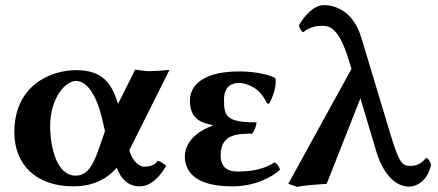

<svg xmlns="http://www.w3.org/2000/svg" viewBox="-20 -718 1711 750"><path d="M277 -444C183 -444 36 -388 36 -202C36 -78 117 10 268 10C333 10 394 -13 436 -63C453 -16 484 10 525 10C571 10 605 -29 629 -70C620 -78 607 -88 597 -90C580 -68 557 -67 540 -67C529 -67 498 -84 485 -131L642 -445C613 -442 579 -440 565 -440C553 -440 540 -441 508 -446L441 -312C417 -392 381 -444 277 -444ZM390 -206 377 -168C351 -92 331 -32 276 -32C200 -32 176 -146 176 -226C176 -336 236 -402 277 -402C324 -402 362 -335 382 -241Z M914 -394C931 -394 959 -386 983 -368C1000 -354 1014 -334 1024 -313L1032 -314C1047 -341 1061 -383 1056 -411L1054 -414C1023 -430 965 -439 915 -439C781 -439 722 -390 722 -325C722 -261 756 -239 810 -230V-227C714 -192 702 -131 702 -108C702 -56 733 10 887 10C973 10 1040 -24 1074 -55C1069 -69 1064 -78 1052 -84C1002 -50 942 -48 906 -48C870 -48 842 -64 842 -111C842 -193 905 -196 965 -196C976 -210 982 -231 982 -240C863 -240 855 -265 855 -328C855 -386 891 -394 914 -394Z M1664 -75C1661 -84 1655 -99 1644 -101C1623 -75 1603 -70 1582 -70C1550 -70 1538 -82 1499 -214L1392 -569C1357 -687 1275 -698 1245 -698C1206 -698 1167 -655 1148 -619C1150 -606 1158 -594 1165 -592C1183 -609 1211 -617 1236 -617C1264 -617 1303 -616 1344 -478L1353 -449L1106 0L1141 12C1164 6 1229 2 1256 0L1388 -334L1450 -126C1478 -33 1528 11 1578 11C1607 11 1651 -11 1664 -75Z"/></svg>

Font: Libertinus Sans
Style: Bold
Weight: 700
Designer: Philipp H. Poll, Khaled Hosny
Foundry: Caleb Maclennan
Version: Version 7.050;RELEASE